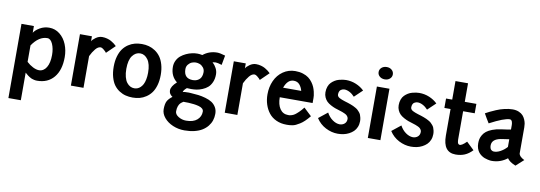

<svg xmlns="http://www.w3.org/2000/svg" viewBox="-70 -1267 5688 2021"><g transform="rotate(10 2774.0 -256.5)"><path d="M196.8 243.2H64V-549.8H196.8V-478Q215.8 -508.8 261 -534.9Q306.2 -561 359.9 -561Q423.3 -561 472.7 -521.7Q522 -482.4 547.6 -419.4Q573.2 -356.4 573.2 -283.2Q573.2 -144.5 508.1 -66.7Q442.9 11.2 329.1 11.2Q313 11.2 297.4 7.8Q281.7 4.4 271 0.2Q260.3 -3.9 247.3 -12.2Q234.4 -20.5 228.3 -25.1Q222.2 -29.8 210.7 -39.8Q199.2 -49.8 196.8 -51.8ZM359.9 -449.2Q269.5 -450.2 196.8 -342.8V-167Q228.5 -137.2 264.6 -119.1Q300.8 -101.1 329.1 -101.1Q378.9 -101.1 408.4 -149.4Q438 -197.8 438 -283.2Q438 -350.1 416.3 -399.4Q394.5 -448.7 359.9 -449.2Z M689 -549.8H816.9V-496.1Q826.2 -515.6 858.6 -538.3Q891.1 -561 925.8 -561Q952.6 -561 978.8 -554Q1004.9 -546.9 1022.7 -536.6Q1040.5 -526.4 1054.4 -515.9Q1068.4 -505.4 1075.2 -498L1082 -491.2L992.2 -403.8Q988.3 -409.2 981.4 -417Q974.6 -424.8 957.5 -438Q940.4 -451.2 928.7 -451.2Q900.4 -451.2 873 -418.2Q845.7 -385.3 823.7 -338.9V0H689Z M1098.1 -274.9Q1098.1 -335.9 1112.3 -385Q1126.5 -434.1 1150.1 -466.6Q1173.8 -499 1206.5 -520.8Q1239.3 -542.5 1274.9 -551.8Q1310.5 -561 1350.1 -561Q1389.2 -561 1424.6 -551.5Q1460 -542 1492.7 -520.3Q1525.4 -498.5 1549.1 -466.1Q1572.8 -433.6 1586.9 -384.5Q1601.1 -335.4 1601.1 -274.9Q1601.1 -213.4 1586.9 -164.3Q1572.8 -115.2 1549.1 -83Q1525.4 -50.8 1492.7 -29.1Q1460 -7.3 1424.6 2Q1389.2 11.2 1350.1 11.2Q1310.5 11.2 1275.1 2.4Q1239.7 -6.3 1206.8 -27.6Q1173.8 -48.8 1150.1 -80.8Q1126.5 -112.8 1112.3 -162.6Q1098.1 -212.4 1098.1 -274.9ZM1465.8 -274.9Q1465.8 -367.2 1431.9 -414.1Q1397.9 -460.9 1350.1 -460.9Q1300.8 -460.9 1266.8 -415.5Q1232.9 -370.1 1232.9 -274.9Q1232.9 -226.6 1242.9 -189.2Q1252.9 -151.9 1269.8 -130.4Q1286.6 -108.9 1306.9 -98.4Q1327.1 -87.9 1350.1 -87.9Q1367.7 -87.9 1384 -94Q1400.4 -100.1 1415.5 -114.3Q1430.7 -128.4 1441.7 -149.4Q1452.6 -170.4 1459.2 -202.6Q1465.8 -234.9 1465.8 -274.9Z M1845.7 -380.9Q1845.7 -279.8 1942.9 -279.8Q1955.1 -279.8 1967.3 -282.2Q1979.5 -284.7 1992.9 -291.5Q2006.3 -298.3 2016.6 -309.1Q2026.9 -319.8 2033.4 -338.4Q2040 -356.9 2040 -380.9Q2040 -410.2 2022.9 -430.9Q2005.9 -451.7 1984.9 -459.7Q1963.9 -467.8 1942.9 -467.8Q1922.4 -467.8 1901.4 -459.7Q1880.4 -451.7 1863 -430.9Q1845.7 -410.2 1845.7 -380.9ZM1724.6 -131.8Q1724.6 -174.8 1782.7 -227.1Q1711.9 -282.7 1711.9 -380.9Q1711.9 -418 1727.5 -449.2Q1743.2 -480.5 1768.1 -501Q1793 -521.5 1824.2 -535.9Q1855.5 -550.3 1885.5 -556.6Q1915.5 -563 1942.9 -563Q1967.3 -563 1995.6 -557.1Q2060.5 -609.9 2147 -609.9Q2174.8 -609.9 2232.9 -592.8L2213.9 -490.2Q2168.9 -504.9 2147 -504.9Q2137.2 -504.9 2114.7 -501Q2140.6 -477.5 2156.7 -446.5Q2172.9 -415.5 2172.9 -380.9Q2172.9 -334 2157 -297.6Q2141.1 -261.2 2117.2 -240.5Q2093.3 -219.7 2061 -206.3Q2028.8 -192.9 2000.5 -188.5Q1972.2 -184.1 1942.9 -184.1Q1911.1 -184.1 1896 -186Q1861.3 -156.7 1859.9 -137.2Q1863.3 -140.1 1884 -142.1Q1904.8 -144 1923.8 -143.1Q1926.8 -143.1 1934.8 -142.6Q1942.9 -142.1 1944.8 -142.1Q1991.2 -139.6 2027.8 -135Q2064.5 -130.4 2105.5 -118.7Q2146.5 -106.9 2174.1 -89.1Q2201.7 -71.3 2219.7 -41.3Q2237.8 -11.2 2237.8 28.8Q2237.8 66.4 2226.8 99.9Q2215.8 133.3 2192.6 162.1Q2169.4 190.9 2135.7 211.9Q2102.1 232.9 2053.7 244.9Q2005.4 256.8 1946.8 256.8Q1881.3 256.8 1823 232.2Q1764.6 207.5 1729.2 165Q1693.8 122.6 1693.8 74.2Q1694.3 17.1 1709.7 -12Q1725.1 -41 1762.7 -68.8Q1724.6 -92.8 1724.6 -131.8ZM1946.8 152.8Q2023.4 152.8 2063.7 117.4Q2104 82 2104 28.8Q2104 10.3 2089.6 -2.7Q2075.2 -15.6 2048.8 -22.5Q2022.5 -29.3 1998 -32.2Q1973.6 -35.2 1940.9 -37.1Q1918.9 -37.1 1904.3 -37.6Q1889.6 -38.1 1885.7 -38.1Q1866.2 -25.9 1855 -14.9Q1843.8 -3.9 1835.2 18.8Q1826.7 41.5 1826.7 74.2Q1826.7 106.4 1864.3 129.6Q1901.9 152.8 1946.8 152.8Z M2333.5 -549.8H2461.4V-496.1Q2470.7 -515.6 2503.2 -538.3Q2535.6 -561 2570.3 -561Q2597.2 -561 2623.3 -554Q2649.4 -546.9 2667.2 -536.6Q2685.1 -526.4 2699 -515.9Q2712.9 -505.4 2719.7 -498L2726.6 -491.2L2636.7 -403.8Q2632.8 -409.2 2626 -417Q2619.1 -424.8 2602.1 -438Q2585 -451.2 2573.2 -451.2Q2544.9 -451.2 2517.6 -418.2Q2490.2 -385.3 2468.3 -338.9V0H2333.5Z M2742.7 -269Q2742.7 -348.6 2772.7 -415Q2802.7 -481.4 2860.1 -521.2Q2917.5 -561 2990.7 -561Q3035.2 -561 3072 -549.3Q3108.9 -537.6 3132.8 -519.5Q3156.7 -501.5 3174.8 -476.6Q3192.9 -451.7 3202.4 -428.7Q3211.9 -405.8 3217.8 -381.1Q3223.6 -356.4 3225.1 -341.6Q3226.6 -326.7 3226.6 -314.9V-261.2H2875.5Q2875.5 -183.6 2906.7 -137.7Q2938 -91.8 2994.6 -91.8Q3005.9 -91.8 3012 -92.3Q3018.1 -92.8 3034.7 -98.1Q3051.3 -103.5 3065.9 -113.8Q3080.6 -124 3103.5 -146Q3126.5 -168 3150.4 -199.2L3233.4 -121.1Q3207.5 -89.4 3182.4 -65.4Q3157.2 -41.5 3134.3 -27.6Q3111.3 -13.7 3093.5 -5.1Q3075.7 3.4 3055.4 6.6Q3035.2 9.8 3025.1 10.5Q3015.1 11.2 2999 11.2Q2998 11.2 2997.6 11.2Q2997.1 11.2 2996.1 11.2Q2995.1 11.2 2994.6 11.2Q2933.6 11.2 2884.8 -11.2Q2835.9 -33.7 2805.4 -72.8Q2774.9 -111.8 2758.8 -161.9Q2742.7 -211.9 2742.7 -269ZM2990.7 -458Q2925.3 -458 2892.6 -366.2H3086.4Q3076.2 -405.3 3053.2 -431.6Q3030.3 -458 2990.7 -458Z M3474.1 -397Q3474.1 -385.7 3480.5 -376.7Q3486.8 -367.7 3499.5 -360.8Q3512.2 -354 3524.7 -349.4Q3537.1 -344.7 3554.7 -338.9Q3559.1 -337.4 3561 -336.9Q3581.5 -330.6 3592 -327.4Q3602.5 -324.2 3621.8 -317.1Q3641.1 -310.1 3651.6 -304.9Q3662.1 -299.8 3678 -291Q3693.8 -282.2 3702.9 -273.7Q3711.9 -265.1 3722.7 -252.7Q3733.4 -240.2 3738.8 -226.8Q3744.1 -213.4 3748 -196Q3752 -178.7 3752 -159.2Q3752 -125.5 3740.2 -96.9Q3728.5 -68.4 3708.3 -48.8Q3688 -29.3 3661.1 -15.4Q3634.3 -1.5 3604.2 4.9Q3574.2 11.2 3542 11.2Q3475.6 11.2 3412.4 -21.5Q3349.1 -54.2 3310.1 -115.2L3405.3 -190.9Q3430.2 -144.5 3468.3 -117.7Q3506.3 -90.8 3543.9 -89.8Q3574.7 -89.8 3596.4 -107.9Q3618.2 -126 3618.2 -159.2Q3618.2 -171.4 3612.1 -181.6Q3606 -191.9 3597.9 -198.7Q3589.8 -205.6 3574.7 -212.4Q3559.6 -219.2 3549.6 -222.9Q3539.6 -226.6 3522 -231.9Q3491.7 -240.7 3469.7 -248.8Q3447.8 -256.8 3421.6 -271Q3395.5 -285.2 3378.9 -301.5Q3362.3 -317.9 3351.1 -342.5Q3339.8 -367.2 3339.8 -397Q3339.8 -430.7 3349.9 -457.8Q3359.9 -484.9 3377 -502Q3394 -519 3414.1 -531.2Q3434.1 -543.5 3456.8 -549.6Q3479.5 -555.7 3497.6 -558.3Q3515.6 -561 3532.2 -561Q3588.9 -561 3639.4 -540Q3689.9 -519 3727.1 -482.9L3642.1 -401.9Q3617.7 -429.2 3588.4 -444.6Q3559.1 -460 3532.2 -460Q3523.4 -460 3514.9 -457.5Q3506.3 -455.1 3496.3 -449Q3486.3 -442.9 3480.2 -429.4Q3474.1 -416 3474.1 -397Z M3862.8 -549.8H3997.1V0H3862.8ZM3930.7 -770Q3962.9 -770 3984.4 -751.2Q4005.9 -732.4 4005.9 -704.1Q4005.9 -675.8 3984.4 -657Q3962.9 -638.2 3930.7 -638.2Q3897.5 -638.2 3875.7 -657Q3854 -675.8 3854 -704.1Q3854 -732.4 3875.7 -751.2Q3897.5 -770 3930.7 -770Z M4256.8 -397Q4256.8 -385.7 4263.2 -376.7Q4269.5 -367.7 4282.2 -360.8Q4294.9 -354 4307.4 -349.4Q4319.8 -344.7 4337.4 -338.9Q4341.8 -337.4 4343.8 -336.9Q4364.3 -330.6 4374.8 -327.4Q4385.3 -324.2 4404.5 -317.1Q4423.8 -310.1 4434.3 -304.9Q4444.8 -299.8 4460.7 -291Q4476.6 -282.2 4485.6 -273.7Q4494.6 -265.1 4505.4 -252.7Q4516.1 -240.2 4521.5 -226.8Q4526.9 -213.4 4530.8 -196Q4534.7 -178.7 4534.7 -159.2Q4534.7 -125.5 4522.9 -96.9Q4511.2 -68.4 4491 -48.8Q4470.7 -29.3 4443.8 -15.4Q4417 -1.5 4387 4.9Q4356.9 11.2 4324.7 11.2Q4258.3 11.2 4195.1 -21.5Q4131.8 -54.2 4092.8 -115.2L4188 -190.9Q4212.9 -144.5 4251 -117.7Q4289.1 -90.8 4326.7 -89.8Q4357.4 -89.8 4379.2 -107.9Q4400.9 -126 4400.9 -159.2Q4400.9 -171.4 4394.8 -181.6Q4388.7 -191.9 4380.6 -198.7Q4372.6 -205.6 4357.4 -212.4Q4342.3 -219.2 4332.3 -222.9Q4322.3 -226.6 4304.7 -231.9Q4274.4 -240.7 4252.4 -248.8Q4230.5 -256.8 4204.3 -271Q4178.2 -285.2 4161.6 -301.5Q4145 -317.9 4133.8 -342.5Q4122.6 -367.2 4122.6 -397Q4122.6 -430.7 4132.6 -457.8Q4142.6 -484.9 4159.7 -502Q4176.8 -519 4196.8 -531.2Q4216.8 -543.5 4239.5 -549.6Q4262.2 -555.7 4280.3 -558.3Q4298.3 -561 4314.9 -561Q4371.6 -561 4422.1 -540Q4472.7 -519 4509.8 -482.9L4424.8 -401.9Q4400.4 -429.2 4371.1 -444.6Q4341.8 -460 4314.9 -460Q4306.2 -460 4297.6 -457.5Q4289.1 -455.1 4279.1 -449Q4269 -442.9 4262.9 -429.4Q4256.8 -416 4256.8 -397Z M4601.6 -451.2V-551.8H4667.5V-750H4801.8V-551.8H4925.8V-451.2H4801.8V-167Q4801.8 -150.9 4802 -144.3Q4802.2 -137.7 4804 -125.2Q4805.7 -112.8 4810.3 -106.2Q4814.9 -99.6 4822.8 -97.2Q4846.2 -89.8 4899.4 -143.1L4980.5 -65.9Q4940.9 -24.4 4898.2 -6.6Q4855.5 11.2 4801.8 11.2Q4667.5 11.2 4667.5 -167V-451.2Z M5088.4 -372.1Q5072.3 -397.9 5058.1 -422.1Q5043.9 -446.3 5037.6 -458L5031.2 -469.2Q5052.2 -481.4 5075.7 -492.9Q5099.1 -504.4 5140.1 -522Q5181.2 -539.6 5227.1 -550.3Q5272.9 -561 5313.5 -561Q5350.6 -561 5379.2 -548.8Q5407.7 -536.6 5423.6 -518.8Q5439.5 -501 5449.5 -477.3Q5459.5 -453.6 5462.4 -434.3Q5465.3 -415 5465.3 -396V-119.1Q5465.3 -116.7 5465.6 -114.3Q5465.8 -111.8 5469 -104.2Q5472.2 -96.7 5477.8 -90.1Q5483.4 -83.5 5495.8 -74.2Q5508.3 -64.9 5525.4 -57.1L5443.4 17.1Q5377 -9.3 5353.5 -45.9Q5280.3 11.2 5189.5 11.2Q5182.1 11.2 5172.1 10.3Q5162.1 9.3 5144.8 5.4Q5127.4 1.5 5111.1 -4.6Q5094.7 -10.7 5077.1 -22.9Q5059.6 -35.2 5046.6 -51.3Q5033.7 -67.4 5025.1 -92Q5016.6 -116.7 5016.6 -147Q5016.6 -171.4 5021 -192.1Q5025.4 -212.9 5039.1 -236.3Q5052.7 -259.8 5075 -277.6Q5097.2 -295.4 5136 -310.5Q5174.8 -325.7 5226.6 -333Q5313 -344.2 5331.5 -349.1V-396Q5331.5 -403.3 5330.6 -411.6Q5329.6 -419.9 5326.7 -429.9Q5323.7 -439.9 5317.1 -446.5Q5310.5 -453.1 5301.3 -453.1Q5241.7 -453.1 5088.4 -372.1ZM5188.5 -89.8Q5223.6 -86.9 5263.2 -108.6Q5302.7 -130.4 5331.5 -163.1V-245.1Q5320.3 -242.7 5274.4 -236.8L5242.7 -231.9Q5149.4 -214.4 5149.4 -147Q5149.4 -129.9 5154.1 -117.4Q5158.7 -105 5166.3 -99.6Q5173.8 -94.2 5178.7 -92.3Q5183.6 -90.3 5188.5 -89.8Z"/></g></svg>

Font: Junction Bold
Style: Bold
Weight: 700
Designer: Caroline Hadilaksono
Foundry: Caroline Hadilaksono
Version: Version 001.001